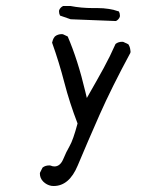

<svg xmlns="http://www.w3.org/2000/svg" viewBox="-20 -497 540 637"><path d="M304.2 -470.2H288.6Q249 -470.2 213.9 -477.1H189.5Q180.2 -472.7 176.3 -463.4Q175.8 -461.4 175.8 -459.5Q175.8 -451.7 179.2 -445.3L214.4 -433.1L364.7 -427.2Q373.5 -431.6 377.4 -440.9Q377.9 -442.9 377.9 -444.8Q377.9 -452.6 374.5 -459Q342.3 -470.2 304.2 -470.2ZM112.3 78.6Q112.3 94.2 123.5 105.5Q134.8 116.7 150.4 119.6Q154.3 120.1 158.2 120.1Q209.5 120.1 237.8 52.2Q270.5 -25.9 310.5 -116.5Q350.6 -207 412.6 -321.8Q413.1 -323.7 413.1 -326.4Q413.1 -329.1 412.1 -333Q411.1 -341.8 405.8 -350.1L389.2 -357.9Q387.2 -358.4 385.7 -358.4Q372.1 -358.4 363.3 -351.1Q345.7 -311 324 -271.2Q302.2 -231.4 268.1 -171.9L263.2 -192.4Q238.3 -297.9 204.6 -376L189 -383.3Q187 -383.8 185.5 -383.8Q171.4 -383.8 162.1 -376Q157.2 -370.1 155.5 -364.7Q153.8 -359.4 152.8 -355.5Q176.3 -289.6 193.6 -222.7Q210.9 -155.8 237.3 -87.4Q222.7 -32.7 211.2 -12.9Q199.7 6.8 189.5 31.7Q179.2 55.2 160.6 55.2Q154.3 55.2 147.5 52.2Q145.5 51.8 143.6 51.8Q129.9 51.8 121.1 59.1L112.8 75.7Q112.3 77.1 112.3 78.6Z"/></svg>

Font: NaikaiFont
Style: Light
Weight: 300
Version: Version 1.89